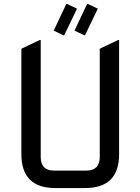

<svg xmlns="http://www.w3.org/2000/svg" viewBox="-20 -949 709 969"><path d="M258.8 0Q87.9 0 87.9 -170.9V-703.1L180.7 -747.1H185.5V-156.2Q185.5 -87.9 253.9 -87.9H415Q483.4 -87.9 483.4 -156.2V-703.1L576.2 -747.1H581.1V-170.9Q581.1 0 410.2 0ZM424.3 -928.7 473.6 -905.3 409.2 -771.5H404.3L356 -794.4L419.4 -928.7ZM319.3 -928.7 368.7 -905.3 304.2 -771.5H299.3L251 -794.4L314.5 -928.7Z"/></svg>

Font: Nova Square
Style: Book
Weight: 400
Designer: Wojciech Kalinowski "wmk69" (wmk69@o2.pl)
Foundry: Wojciech Kalinowski "wmk69" (wmk69@o2.pl)
Version: Version 3.1.0; 2021-05-23